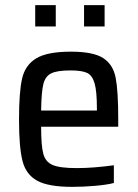

<svg xmlns="http://www.w3.org/2000/svg" viewBox="-20 -719 535 747"><path d="M440 -226H140Q140 -152 148.5 -120.5Q157 -89 185 -77Q213 -65 279 -65Q342 -65 423 -76V-7Q396 0 350 4Q304 8 261 8Q168 8 124.5 -16Q81 -40 67.5 -93Q54 -146 54 -254Q54 -361 66 -413.5Q78 -466 121 -492Q164 -518 256 -518Q343 -518 381.5 -493Q420 -468 430 -416.5Q440 -365 440 -255ZM140 -289H357V-297Q357 -364 348 -395Q339 -426 318.5 -435.5Q298 -445 254 -445Q202 -445 179 -433.5Q156 -422 148.5 -391Q141 -360 140 -289ZM117 -616V-699H197V-616ZM307 -616V-699H387V-616Z"/></svg>

Font: Saira Semi Condensed
Style: Regular
Weight: 400
Width: 4
Designer: Hector Gatti with collaboration of the Omnibus-Type team
Foundry: Omnibus-Type
Version: Version 1.001; ttfautohint (v1.8)